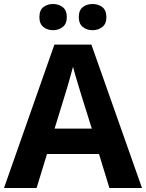

<svg xmlns="http://www.w3.org/2000/svg" viewBox="-20 -940 730 960"><path d="M527 0 475 -170H215L163 0H0L252 -717H437L690 0ZM387 -463Q382 -480 374 -506Q366 -532 358 -559Q350 -586 345 -606Q340 -586 331.5 -556.5Q323 -527 315.5 -500.5Q308 -474 304 -463L253 -297H439ZM177 -854Q177 -889 197 -904.5Q217 -920 245 -920Q273 -920 293.5 -904.5Q314 -889 314 -854Q314 -821 293.5 -805Q273 -789 245 -789Q217 -789 197 -805Q177 -821 177 -854ZM374 -854Q374 -889 394 -904.5Q414 -920 443 -920Q471 -920 491.5 -904.5Q512 -889 512 -854Q512 -821 491.5 -805Q471 -789 443 -789Q414 -789 394 -805Q374 -821 374 -854Z"/></svg>

Font: Noto Sans Bengali UI
Style: Bold
Weight: 700
Designer: Jelle Bosma - Monotype Design Team
Foundry: Monotype Imaging Inc.
Version: Version 2.003; ttfautohint (v1.8.4.7-5d5b)